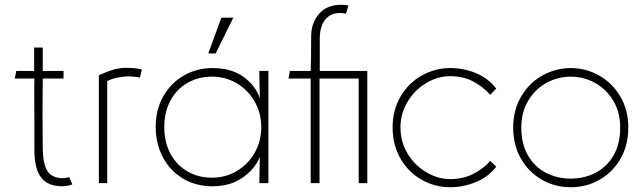

<svg xmlns="http://www.w3.org/2000/svg" viewBox="-20 -767 2690 804"><path d="M124 -138V-264Q124 -310 123.5 -352.5Q123 -395 124 -438H42L48 -470H123V-568H159V-470H246V-438H159Q157 -294 159 -149Q159 -91 174.5 -58Q190 -25 235 -21Q250 -20 270 -25L283 5Q263 13 241 13Q180 13 152 -24Q124 -61 124 -138Z M517 -447Q495 -447 469.5 -441.5Q444 -436 429 -427V0H394V-452Q432 -469 457 -476Q482 -483 512 -483Q527 -483 542.5 -481.5Q558 -480 574 -476L566 -442Q544 -447 517 -447Z M1074 -235Q1074 -294 1046 -342.5Q1018 -391 971 -418.5Q924 -446 868 -446Q810 -446 764.5 -419.5Q719 -393 693.5 -345.5Q668 -298 668 -235Q668 -172 693.5 -124Q719 -76 764.5 -49.5Q810 -23 868 -23Q924 -23 971 -50.5Q1018 -78 1046 -126.5Q1074 -175 1074 -235ZM1068 -356 1066 -458V-470H1104V0H1066V-8L1068 -110Q1049 -61 997 -24Q945 13 870 13Q799 13 745 -20Q691 -53 661.5 -109.5Q632 -166 632 -235Q632 -309 664.5 -365Q697 -421 751 -451.5Q805 -482 870 -482Q948 -482 998.5 -446Q1049 -410 1068 -356ZM957 -693 883 -543H852L907 -693Z M1439 -744 1429 -710Q1424 -711 1421 -711Q1418 -711 1413 -712Q1369 -716 1344 -687.5Q1319 -659 1319 -604V-470H1476V-438H1318V0H1281V-438H1188L1194 -470H1281Q1283 -518 1283 -615Q1283 -671 1316.5 -709.5Q1350 -748 1412 -747Q1420 -747 1439 -744ZM1518 0H1482V-438H1437L1443 -470H1518Z M1865 17Q1801 17 1745.5 -14.5Q1690 -46 1657 -103Q1624 -160 1624 -233Q1624 -307 1658 -364Q1692 -421 1747.5 -451.5Q1803 -482 1865 -482Q1921 -482 1972.5 -461Q2024 -440 2058 -396L2033 -370Q2004 -403 1962 -425.5Q1920 -448 1865 -448Q1813 -448 1765 -419.5Q1717 -391 1687 -341.5Q1657 -292 1657 -233Q1657 -173 1687 -123.5Q1717 -74 1765.5 -45.5Q1814 -17 1865 -17Q1919 -17 1962 -39Q2005 -61 2033 -93L2058 -69Q2025 -26 1972.5 -4.5Q1920 17 1865 17Z M2163 -233Q2163 -163 2191.5 -115Q2220 -67 2267 -43Q2314 -19 2370 -19Q2426 -19 2473 -43Q2520 -67 2548.5 -115Q2577 -163 2577 -233Q2577 -297 2548 -345.5Q2519 -394 2471.5 -420Q2424 -446 2370 -446Q2316 -446 2268.5 -420Q2221 -394 2192 -345.5Q2163 -297 2163 -233ZM2129 -233Q2129 -307 2163 -364Q2197 -421 2252.5 -451.5Q2308 -482 2370 -482Q2432 -482 2487.5 -451.5Q2543 -421 2577 -364Q2611 -307 2611 -233Q2611 -159 2578.5 -102.5Q2546 -46 2491 -14.5Q2436 17 2370 17Q2304 17 2249 -14.5Q2194 -46 2161.5 -102.5Q2129 -159 2129 -233Z"/></svg>

Font: Kreadon
Style: Regular
Weight: 400
Designer: kohakuno
Foundry: StudioGnu
Version: Version 1.000;Glyphs 3.1.2 (3151)